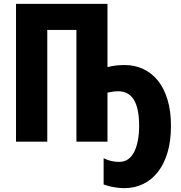

<svg xmlns="http://www.w3.org/2000/svg" viewBox="-20 -734 937 995"><path d="M537 -386Q558 -392 580.5 -394.5Q603 -397 626 -397Q678 -397 722 -376.5Q766 -356 798 -316.5Q830 -277 848 -218Q866 -159 866 -82Q866 -3 848 57Q830 117 797.5 158Q765 199 721 220Q677 241 625 241Q608 241 587.5 238.5Q567 236 548.5 231.5Q530 227 517 222V86Q537 96 557 100.5Q577 105 597 105Q624 105 643.5 91.5Q663 78 675.5 53Q688 28 694.5 -6Q701 -40 701 -82Q701 -128 694 -162Q687 -196 673 -218Q659 -240 639 -250.5Q619 -261 594 -261Q578 -261 564 -259Q550 -257 537 -254V0H376V-579H225V0H63V-714H537Z"/></svg>

Font: Noto Sans Display Condensed ExtraBold
Style: Regular
Weight: 800
Width: 3
Designer: Monotype Design Team
Foundry: Monotype Imaging Inc.
Version: Version 2.003